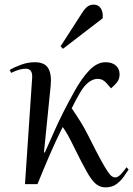

<svg xmlns="http://www.w3.org/2000/svg" viewBox="-20 -796 576 830"><path d="M170 -137H174Q196 -186 214 -227Q232 -268 252.5 -308.5Q273 -349 300 -398Q333 -458 366.5 -492.5Q400 -527 436 -527Q465 -527 481 -512.5Q497 -498 497 -475Q497 -454 486 -440.5Q475 -427 460 -414L440 -437Q433 -445 424 -450Q415 -455 401 -455Q383 -455 364 -441Q345 -427 327 -397Q308 -365 290 -328Q313 -294 329.5 -267.5Q346 -241 365 -203Q395 -143 414 -108Q433 -73 444.5 -56Q456 -39 463.5 -34Q471 -29 478 -29Q491 -29 505.5 -46Q520 -63 527 -73L536 -63Q528 -51 515.5 -33Q503 -15 484 -0.5Q465 14 436 14Q413 14 395 -0.5Q377 -15 355.5 -53Q334 -91 300 -160Q284 -193 273 -212.5Q262 -232 251 -247Q222 -189 196 -129Q170 -69 142 0H88L119 -459Q122 -499 91 -499Q81 -499 66 -495.5Q51 -492 28 -481L22 -494Q41 -505 70.5 -516Q100 -527 130 -527Q173 -527 188.5 -501Q204 -475 199 -425ZM334 -739Q346 -758 357.5 -767Q369 -776 385 -776Q405 -776 415.5 -760.5Q426 -745 424 -717L252 -585L242 -596Z"/></svg>

Font: Literata 72pt
Style: Italic
Weight: 400
Italic angle: -2°
Designer: Latin by Veronika Burian and Jose Scaglione. Greek by Irene Vlachou. Cyrillic by Vera Evstafieva
Foundry: TypeTogether
Version: Version 3.002